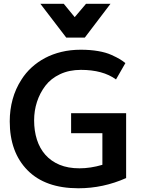

<svg xmlns="http://www.w3.org/2000/svg" viewBox="-20 -988 791 1019"><path d="M331.5 -788.6 194.3 -967.8H318.4L376.5 -897L436.5 -967.8H566.4L430.2 -788.6ZM396 11.2Q220.2 11.2 126 -84.5Q31.7 -180.2 31.7 -343.8Q31.7 -405.3 47.1 -461.2Q62.5 -517.1 93.8 -565.4Q116.2 -601.1 147.9 -630.1Q179.7 -659.2 219.2 -680.2Q258.8 -701.2 306.4 -712.6Q354 -724.1 408.7 -724.1Q459 -724.1 500.2 -717Q541.5 -710 570.8 -696.8Q601.1 -683.1 614.3 -674.8Q628.9 -666.5 645.5 -653.3L595.7 -566.4Q525.9 -617.2 409.2 -617.2Q347.2 -617.2 298.6 -594.2Q250 -571.3 220.7 -532.7Q191.4 -494.1 176.3 -447.5Q161.1 -400.9 161.1 -349.1Q161.1 -293.5 176 -246.8Q190.9 -200.2 220.9 -166.3Q251 -132.3 296.1 -113.5Q341.3 -94.7 401.9 -94.7Q460.4 -94.7 523.4 -113.3V-281.2H357.4V-387.2H649.4V-43Q527.8 11.2 396 11.2Z"/></svg>

Font: Ride
Style: Bold
Weight: 700
Version: Version 3.000